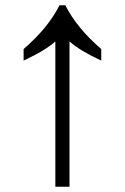

<svg xmlns="http://www.w3.org/2000/svg" viewBox="-20 -712 476 732"><path d="M191 0V-554Q152 -519 70 -481V-525Q163 -605 207 -692H229Q273 -605 366 -525V-481Q284 -519 245 -554V0Z"/></svg>

Font: ukorean25
Style: Book
Weight: 400
Designer: Jelle Bosma - Monotype Design Team
Foundry: Monotype Imaging Inc.
Version: Version 2.003